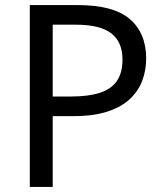

<svg xmlns="http://www.w3.org/2000/svg" viewBox="-20 -734 645 754"><path d="M286 -714Q426 -714 490 -659Q554 -604 554 -504Q554 -460 539.5 -419.5Q525 -379 492 -347Q459 -315 404 -296.5Q349 -278 269 -278H187V0H97V-714ZM278 -637H187V-355H259Q327 -355 372 -369.5Q417 -384 439 -416Q461 -448 461 -500Q461 -569 417 -603Q373 -637 278 -637Z"/></svg>

Font: telugu25
Style: Book
Weight: 400
Designer: Jelle Bosma - Monotype Design Team
Foundry: Monotype Imaging Inc.
Version: Version 2.003